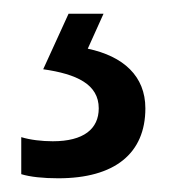

<svg xmlns="http://www.w3.org/2000/svg" viewBox="-20 -20 249 280"><path d="M192 138C192 91 160 62 108 51L131 0H80L43 81C92 88 124 103 124 138C124 168 102 186 57 186C41 186 24 184 11 180V234C24 238 43 240 65 240C147 240 192 204 192 138Z"/></svg>

Font: Noto Sans Kannada Condensed
Style: Regular
Weight: 400
Width: 3
Designer: Jelle Bosma - Monotype Design Team
Foundry: Monotype Imaging Inc.
Version: Version 2.005